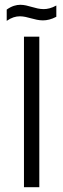

<svg xmlns="http://www.w3.org/2000/svg" viewBox="-20 -781 264 801"><path d="M8 -694C28 -708 46 -713 63 -713C95 -713 124 -696 159 -696C176 -696 194 -700 215 -711V-758C195 -747 178 -743 162 -743C127 -743 98 -761 65 -761C48 -761 29 -756 8 -741ZM144 0V-628H80V0Z"/></svg>

Font: UULA Sans
Style: Regular
Weight: 400
Designer: Mohamed Gaber, Laura Garcia Mut
Foundry: Kief Type Foundry
Version: Version 3.006;hotconv 1.0.109;makeotfexe 2.5.65596